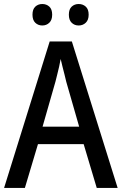

<svg xmlns="http://www.w3.org/2000/svg" viewBox="-20 -918 595 938"><path d="M452.6 0 388.7 -213.9H165.5L101.6 0H0L222.7 -715.3H331.1L554.7 0ZM366.7 -299.3 303.7 -518.6Q300.3 -533.7 295.2 -553.7Q290 -573.7 284.9 -594Q279.8 -614.3 276.4 -629.9Q273.4 -611.8 268.8 -592Q264.2 -572.3 259.5 -553.5Q254.9 -534.7 251 -519.5L188 -299.3ZM138.7 -846.2Q138.7 -873 152.6 -885.7Q166.5 -898.4 186.5 -898.4Q207 -898.4 220.9 -885.7Q234.9 -873 234.9 -846.2Q234.9 -820.3 220.9 -806.9Q207 -793.5 186.5 -793.5Q166.5 -793.5 152.6 -806.6Q138.7 -819.8 138.7 -846.2ZM316.4 -846.2Q316.4 -873 330.3 -885.7Q344.2 -898.4 364.3 -898.4Q384.8 -898.4 398.9 -885.7Q413.1 -873 413.1 -846.2Q413.1 -820.3 398.9 -806.9Q384.8 -793.5 364.3 -793.5Q343.8 -793.5 330.1 -806.9Q316.4 -820.3 316.4 -846.2Z"/></svg>

Font: Open Sans SemiCondensed Medium
Style: Regular
Weight: 500
Width: 4
Designer: Monotype Design Team
Foundry: Monotype Imaging Inc.
Version: Version 3.000